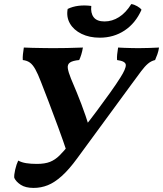

<svg xmlns="http://www.w3.org/2000/svg" viewBox="-20 -912 799 941"><path d="M144.9 9Q105.1 9 81.8 -6.2Q58.5 -21.4 49.9 -40.4Q48.4 -54.4 54.5 -80.8Q60.6 -107.2 69.3 -125Q85.7 -115.9 108.3 -112.3Q130.9 -108.7 160.5 -108.7Q199.8 -108.7 225.1 -118.7Q250.4 -128.8 272.1 -150.4Q293.8 -171.9 320.6 -205.7L310.9 -158Q288.9 -224.2 264.9 -289.1Q240.9 -354 219.1 -411.5Q197.3 -468.9 180.9 -510.3Q165.5 -550.5 153 -572.7Q140.5 -595 126.6 -605.1Q112.8 -615.2 91.7 -617.7Q90.7 -630.2 92.4 -646.2Q94.2 -662.1 96.8 -679Q111.9 -678 138.6 -677.5Q165.4 -677 193.4 -676.5Q221.3 -676 239.7 -676Q267.5 -676 307.7 -676.7Q347.9 -677.5 386.3 -679Q383.2 -660.1 378.4 -644.7Q373.6 -629.2 368.1 -617.7Q336.2 -614.7 323 -605.6Q309.8 -596.5 312.3 -577.8Q314.8 -559.1 327.7 -527Q344.2 -488.3 356.4 -458.5Q368.6 -428.7 378.8 -401.6Q389.1 -374.5 399 -345.7Q409 -316.9 420.4 -279.8L387.2 -281.3Q418.6 -320.2 453.4 -366.9Q488.2 -413.6 519.7 -457.7Q551.2 -501.8 569.9 -531.8Q597.2 -574.5 596.6 -593.4Q596 -612.2 553.7 -617.7Q552.7 -629.8 554.2 -645.2Q555.7 -660.6 558.8 -679Q572.3 -678 589.4 -677.5Q606.6 -677 625 -676.5Q643.5 -676 659 -676Q683 -676 712 -677Q741.1 -678 759.4 -679Q756.8 -661.7 751.5 -646.5Q746.2 -631.3 740.1 -617.7Q720.7 -613.2 705.1 -599.9Q689.4 -586.5 671.9 -563.1Q654.5 -539.6 627.8 -503.5L358.5 -136.2Q318.2 -81 282.8 -49.3Q247.5 -17.6 214.3 -4.3Q181.1 9 144.9 9ZM469.2 -727.3Q418.1 -727.3 379.6 -746.1Q341.1 -765 322.7 -797Q304.3 -829.1 311.7 -868.2Q359.5 -891.5 427.4 -882.9Q423.4 -848.5 439 -827.7Q454.7 -806.9 492.3 -806.9Q529.8 -806.9 563.3 -828.2Q596.9 -849.4 623.5 -892.1Q637.8 -890 652.4 -881.6Q667.1 -873.3 673.6 -864.2Q644.2 -798 590.8 -762.7Q537.4 -727.3 469.2 -727.3Z"/></svg>

Font: Vollkorn
Style: Italic
Weight: 400
Italic angle: -11°
Designer: Friedrich Althausen
Foundry: Friedrich Althausen
Version: Version 5.001